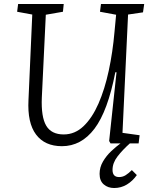

<svg xmlns="http://www.w3.org/2000/svg" viewBox="-20 -720 771 964"><path d="M553 224Q522 224 501 206Q480 188 480 153Q480 120 497 91Q514 62 538.5 39Q563 16 585 0H535L528 -12L565 -357H559Q521 -162 454.5 -74Q388 14 291 14Q205 14 161 -44.5Q117 -103 123 -218L142 -647L66 -661L71 -700H300L296 -661L210 -646L190 -230Q186 -133 212 -89Q238 -45 300 -45Q356 -45 399.5 -86.5Q443 -128 474.5 -200Q506 -272 526 -365Q546 -458 555 -561L563 -646L482 -661L487 -700H704L698 -658L623 -647L595 -53L681 -41L676 0H632Q595 33 570 65.5Q545 98 545 133Q545 169 578 169Q596 169 611 159.5Q626 150 642 134L667 159Q646 189 617 206.5Q588 224 553 224Z"/></svg>

Font: Literata 12pt Light
Style: Italic
Weight: 300
Italic angle: -2°
Designer: Latin by Veronika Burian and Jose Scaglione. Greek by Irene Vlachou. Cyrillic by Vera Evstafieva
Foundry: TypeTogether
Version: Version 3.002